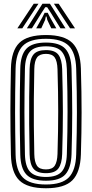

<svg xmlns="http://www.w3.org/2000/svg" viewBox="-20 -996 491 1025"><path d="M225.4 9Q125.8 9 83 -33.2Q40.3 -75.4 38.3 -170.5Q36.8 -238.9 36.1 -296Q35.4 -353.1 35.5 -405.8Q35.6 -458.6 36.3 -513Q36.9 -567.3 38.3 -630.2Q40.3 -725.2 83.1 -767.1Q126 -809 225.4 -809Q323.3 -809 366 -767Q408.7 -725 411.8 -630.2Q413.7 -563.5 414.7 -505.8Q415.7 -448.2 415.6 -394.4Q415.5 -340.5 414.6 -285.9Q413.6 -231.2 411.8 -170.5Q408.6 -76.1 366.4 -33.5Q324.3 9 225.4 9ZM225.4 -11.1Q311.2 -11.1 347.7 -49.1Q384.2 -87.1 386.8 -171.3Q388.6 -232.5 389.6 -287.2Q390.6 -342 390.6 -395.5Q390.6 -449 389.7 -506.2Q388.8 -563.4 386.8 -629.3Q384.2 -713.6 347.5 -751.2Q310.8 -788.9 225.4 -788.9Q137.9 -788.9 101.5 -751Q65 -713.1 63.2 -629.5Q61.7 -561.3 61.1 -504.2Q60.4 -447.1 60.5 -394.4Q60.6 -341.7 61.3 -287.5Q61.9 -233.3 63.2 -171.1Q65 -87.2 101.5 -49.1Q137.9 -11.1 225.4 -11.1ZM225.4 -31.2Q151.8 -31.2 120.9 -64.3Q89.9 -97.3 88.2 -171.5Q86.7 -239.7 86 -296.9Q85.4 -354.1 85.5 -406.5Q85.6 -459 86.2 -513Q86.9 -567.1 88.2 -629.1Q89.7 -703.3 121 -736Q152.2 -768.8 225.4 -768.8Q298.6 -768.8 329 -735.3Q359.4 -701.8 361.9 -628.5Q363.9 -560.7 364.7 -503.6Q365.6 -446.5 365.6 -393.9Q365.6 -341.4 364.6 -287.5Q363.6 -233.6 361.9 -172.1Q359.4 -99.5 329.4 -65.4Q299.4 -31.2 225.4 -31.2ZM225.4 -51.3Q285.2 -51.3 310 -80.4Q334.9 -109.4 336.9 -172.9Q338.7 -237.3 339.7 -292.3Q340.6 -347.2 340.6 -399.4Q340.6 -451.5 339.7 -506.8Q338.8 -562.1 336.9 -627.6Q334.9 -689 311 -718.8Q287.2 -748.7 225.4 -748.7Q164.2 -748.7 139.4 -720Q114.5 -691.3 113.1 -628.5Q111.6 -561.9 111 -505.3Q110.3 -448.8 110.4 -396.2Q110.5 -343.6 111.2 -289.1Q111.8 -234.7 113.1 -172.1Q114.5 -107.2 140.4 -79.3Q166.2 -51.3 225.4 -51.3ZM225.4 -71.5Q177.7 -71.5 158.5 -95.6Q139.2 -119.7 138.1 -172.5Q136.3 -263.3 135.7 -335.5Q135 -407.7 135.8 -476.9Q136.5 -546.1 138.1 -628.1Q139.2 -680.8 158.5 -704.7Q177.8 -728.5 225.4 -728.5Q273.6 -728.5 292.1 -703.3Q310.5 -678 311.9 -626.7Q313.7 -561.3 314.7 -506.2Q315.7 -451.1 315.7 -399.5Q315.7 -347.9 314.8 -293.1Q313.9 -238.4 311.9 -173.6Q310.3 -121.3 291.5 -96.4Q272.8 -71.5 225.4 -71.5ZM225.4 -91.6Q259.5 -91.6 272.5 -111.9Q285.6 -132.2 287 -174.2Q289 -239.8 289.8 -294.7Q290.7 -349.5 290.7 -401Q290.7 -452.5 289.8 -506.9Q289 -561.4 287 -626.1Q285.6 -670.6 271.8 -689.5Q258.1 -708.4 225.4 -708.4Q192.4 -708.4 178.2 -689.9Q164 -671.5 163.1 -627.5Q161.3 -538.8 160.7 -467.1Q160 -395.3 160.7 -325.7Q161.4 -256.2 163.1 -173.1Q164 -131.1 177.4 -111.3Q190.7 -91.6 225.4 -91.6ZM72.7 -844.8 160 -976.1H185.3L98.9 -844.8ZM123.4 -844.8 206.6 -976.1H246.5L329.7 -844.8H302.7L251.9 -926.6L231.6 -957.7H221.5L201.2 -926.5L150.4 -844.8ZM173.3 -844.8 206.4 -904 218.3 -927.8H234.8L246.8 -904L280.6 -844.8H253.6L232.3 -890.1L228.4 -907.7H224.7L221 -890.1L200.3 -844.8ZM354.2 -844.8 267.8 -976.1H293.1L380.4 -844.8Z"/></svg>

Font: Big Shoulders Inline Display SC Thin
Style: Regular
Weight: 100
Designer: Patric King
Foundry: XO Type Co
Version: Version 2.002